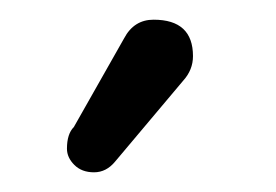

<svg xmlns="http://www.w3.org/2000/svg" viewBox="-20 -742 280 195"><path d="M106 -703Q116 -722 136 -722Q176 -722 176 -685Q176 -671 166 -660L97 -578Q88 -567 75.5 -567Q63 -567 55.5 -574.5Q48 -582 48 -591Q48 -606 55 -613Z"/></svg>

Font: Varela Round
Style: Regular
Weight: 400
Designer: Joe Prince
Foundry: Joe Prince
Version: Version 1.000